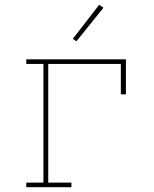

<svg xmlns="http://www.w3.org/2000/svg" viewBox="-20 -776 640 796"><path d="M89 0V-19H160V-511H89V-530H502V-385H481V-511H180V-19H276V0ZM297 -605 282 -615 391 -756 409 -744Z"/></svg>

Font: Iosevka Curly Slab ThEx
Style: Regular
Weight: 100
Width: 7
Monospace: yes
Designer: Belleve Invis
Foundry: Belleve Invis
Version: Version 11.1.0; ttfautohint (v1.8.3)